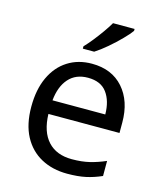

<svg xmlns="http://www.w3.org/2000/svg" viewBox="-113 -832 783 925"><g transform="rotate(15 278.5 -369.0)"><path d="M288.6 -533.2Q388.2 -533.2 445.3 -468.5Q502.4 -403.8 502.4 -296.9V-245.1H147.9Q150.4 -156.7 193.1 -110.1Q235.8 -63.5 313 -63.5Q362.3 -63.5 400.6 -72.8Q439 -82 479.5 -99.6V-24.4Q439.5 -6.8 400.9 1.5Q362.3 9.8 309.1 9.8Q235.4 9.8 179 -20.8Q122.6 -51.3 90.8 -110.8Q59.1 -170.4 59.1 -257.8Q59.1 -343.8 87.9 -405.5Q116.7 -467.3 168.5 -500.2Q220.2 -533.2 288.6 -533.2ZM287.6 -462.9Q227.1 -462.9 191.9 -423.3Q156.7 -383.8 149.9 -313.5H413.1Q412.6 -380.4 382.3 -421.6Q352.1 -462.9 287.6 -462.9ZM442.9 -748V-738.3Q430.2 -720.2 402.8 -692.4Q375.5 -664.6 343.3 -637Q311 -609.4 283.2 -591.8H226.6V-603.5Q244.1 -621.6 264.4 -647Q284.7 -672.4 303.7 -699.2Q322.8 -726.1 335.4 -748Z"/></g></svg>

Font: Lunasima
Style: Regular
Weight: 400
Designer: The DocRepair Project, Monotype Design Team
Foundry: Google
Version: Version 2.009